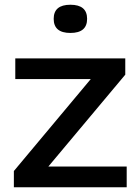

<svg xmlns="http://www.w3.org/2000/svg" viewBox="-20 -790 588 810"><path d="M38.5 0V-68.5L363 -456.5H44.5V-543.5H508.5V-475L184 -87.5H514.5V0ZM277 -651Q206.5 -651 206.5 -710.5Q206.5 -770 277 -770Q347.5 -770 347.5 -710.5Q347.5 -651 277 -651Z"/></svg>

Font: Encode Sans Expanded Medium
Style: Regular
Weight: 500
Width: 7
Designer: Multiple Designers
Foundry: Impallari Type
Version: Version 3.000; ttfautohint (v1.8.3) -l 8 -r 50 -G 200 -x 14 